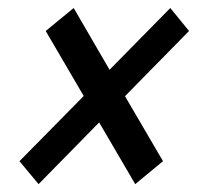

<svg xmlns="http://www.w3.org/2000/svg" viewBox="-20 -576 498 486"><path d="M29.3 -168 191.9 -333 95.7 -497.6 166.5 -555.7 257.3 -399.4 411.1 -555.7 458.5 -497.6 296.4 -332.5 392.6 -168 322.3 -109.9 231 -266.1 77.6 -109.9Z"/></svg>

Font: RobotoCondensed-Italic
Style: Italic
Weight: 400
Designer: Google
Version: Version 1.200311; 2013